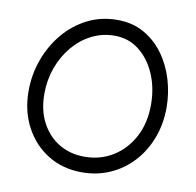

<svg xmlns="http://www.w3.org/2000/svg" viewBox="-80 -776 906 889"><g transform="rotate(10 372.5 -332.0)"><path d="M360.4 29.3Q271.5 29.3 202.1 -13.2Q132.8 -55.7 93 -130.1Q53.2 -204.6 53.2 -299.3Q53.2 -375.5 78.6 -446.3Q104 -517.1 150.4 -573Q196.8 -628.9 260.7 -661.6Q324.7 -694.3 402.3 -694.3Q472.7 -694.3 527.3 -663.6Q582 -632.8 619.6 -581.1Q657.2 -529.3 676.5 -465.1Q695.8 -400.9 695.8 -334Q695.8 -256.3 670.7 -190.2Q645.5 -124 600.3 -74.7Q555.2 -25.4 493.9 2Q432.6 29.3 360.4 29.3ZM360.4 -43.9Q434.6 -43.9 493.9 -80.6Q553.2 -117.2 587.9 -182.6Q622.6 -248 622.6 -334Q622.6 -412.6 594.7 -477.5Q566.9 -542.5 517.3 -581.3Q467.8 -620.1 402.3 -620.1Q344.2 -620.1 294.2 -594.7Q244.1 -569.3 206.8 -524.7Q169.4 -480 148.4 -422.1Q127.4 -364.3 127.4 -299.3Q127.4 -221.7 157.7 -164.3Q188 -106.9 240.5 -75.4Q293 -43.9 360.4 -43.9Z"/></g></svg>

Font: Mikhak-DS1-FD Regular
Style: Regular
Weight: 400
Designer: Amin Abedi
Version: Version 3.2